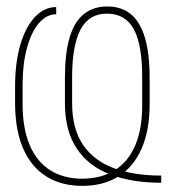

<svg xmlns="http://www.w3.org/2000/svg" viewBox="-20 -573 553 602"><path d="M485.4 -22.5V0Q393.6 0 325.7 -25.9Q257.8 -51.8 220.7 -107.2Q183.6 -162.6 183.6 -250V-331.1Q183.6 -405.3 198 -454.6Q212.4 -503.9 242.2 -528.3Q272 -552.7 316.4 -552.7Q361.3 -552.7 390.6 -528.3Q419.9 -503.9 434.6 -454.1Q449.2 -404.3 449.2 -328.1V-247.1Q449.2 -164.1 423.8 -106.7Q398.4 -49.3 351.3 -19.8Q304.2 9.8 238.3 9.8Q172.4 9.8 125.2 -19.8Q78.1 -49.3 53 -106.4Q27.8 -163.6 27.3 -247.1V-305.7Q27.8 -379.9 44.4 -434.8Q61 -489.7 90.1 -520.3Q119.1 -550.8 156.2 -550.8V-528.3Q126 -528.3 102.1 -500.5Q78.1 -472.7 64.5 -422.6Q50.8 -372.6 50.8 -305.7V-247.1Q50.8 -170.9 73 -118.4Q95.2 -65.9 137.5 -39.3Q179.7 -12.7 238.3 -12.7Q298.3 -13.2 340.3 -39.6Q382.3 -65.9 404.3 -117.9Q426.3 -169.9 425.8 -246.1V-328.1Q426.3 -431.6 399.9 -480.7Q373.5 -529.8 316.4 -530.3Q259.3 -530.8 232.7 -480.7Q206.1 -430.7 206.1 -331.1V-250Q206.1 -168.9 240.5 -118.7Q274.9 -68.4 337.6 -45.4Q400.4 -22.5 485.4 -22.5Z"/></svg>

Font: Inter Tight Thin
Style: Regular
Weight: 250
Designer: Rasmus Andersson
Foundry: rsms
Version: Version 3.004